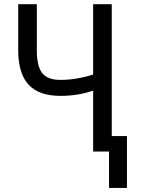

<svg xmlns="http://www.w3.org/2000/svg" viewBox="-20 -731 679 926"><path d="M519 -710.9H429.2V-371.6C375.2 -354.3 322.6 -345.7 271.5 -345.7C230.5 -345.7 201.3 -356.4 184.1 -377.9C166.8 -399.4 158 -435.1 157.7 -484.9V-710.9H67.9V-480C69.2 -408.7 86.4 -355.6 119.6 -320.8C152.8 -286 203.5 -268.6 271.5 -268.6C327.1 -268.6 379.7 -277 429.2 -293.9V0H519ZM592.3 175.3V-74.7H505.9V175.3Z"/></svg>

Font: Roboto Condensed
Style: Regular
Weight: 400
Designer: Google
Version: Version 2.134; 2016